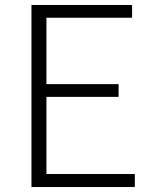

<svg xmlns="http://www.w3.org/2000/svg" viewBox="-20 -749 613 769"><path d="M106 0H520V-52H166V-361H455V-412H166V-678H509V-729H106Z"/></svg>

Font: Spoqa Han Sans Neo Light
Style: Regular
Weight: 300
Designer: [Spoqa Han Sans Neo] Dong-huui Kim  Younghwa Kang  Yujin Lee  [Noto Sans] Ryoko NISHIZUKA  (kana & ideographs); Paul D. 
Foundry: Spoqa (http://www.spoqa-han-sans.com)
Version: Version 1.000